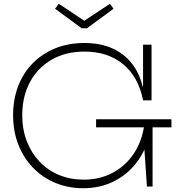

<svg xmlns="http://www.w3.org/2000/svg" viewBox="-20 -989 944 1018"><path d="M441 -839H413L272 -942.5L291.5 -969L427 -879L563 -969L582 -942.5ZM421.5 9Q341 9 273 -19.5Q205 -48 155 -99.8Q105 -151.5 77.2 -222.2Q49.5 -293 49.5 -378Q49.5 -462.5 76.5 -532.5Q103.5 -602.5 153.5 -653.5Q203.5 -704.5 273 -732.8Q342.5 -761 427.5 -761Q513.5 -761 576.8 -732Q640 -703 680 -651.2Q720 -599.5 736 -530.5H751.5L738.5 -457Q714 -582 632.5 -648.8Q551 -715.5 428 -715.5Q328.5 -715.5 254.2 -672.8Q180 -630 139 -554Q98 -478 98 -378Q98 -302.5 122.2 -240Q146.5 -177.5 190 -131.8Q233.5 -86 293.2 -61.2Q353 -36.5 424 -36.5Q508 -36.5 575.8 -72Q643.5 -107.5 687.5 -171.8Q731.5 -236 744.5 -323L779.5 -313.5Q765.5 -216.5 716.5 -144.2Q667.5 -72 591.5 -31.5Q515.5 9 421.5 9ZM759 0 743 -237V-353.5H789V0ZM489.5 -314V-356.5H889V-314ZM738.5 -457V-752H783.5V-457Z"/></svg>

Font: Hepta Slab Light
Style: Regular
Weight: 300
Designer: Michael LaGattuta
Foundry: Michael LaGattuta
Version: Version 1.102